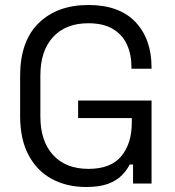

<svg xmlns="http://www.w3.org/2000/svg" viewBox="-20 -734 700 768"><path d="M324.5 14Q246.5 14 186.9 -18.5Q127.2 -51 93.9 -114.2Q60.5 -177.5 60.5 -269.8V-430.2Q60.5 -569 134.6 -641.5Q208.8 -714 333.5 -714Q457.2 -714 521.8 -645.9Q586.2 -577.8 586.2 -463.8V-459H505.8V-466.2Q505.8 -516.8 487.6 -556.1Q469.5 -595.5 431.4 -618.2Q393.2 -641 333.5 -641Q243.2 -641 192.4 -586Q141.5 -531 141.5 -432.2V-267.8Q141.5 -169.2 192.4 -113.9Q243.2 -58.5 334 -58.5Q423.2 -58.5 465.2 -109.2Q507.2 -160 507.2 -244.2V-261.8H292.5V-331.8H586.2V0H512.2V-76H498.8Q488 -53.8 467.6 -32.9Q447.2 -12 412.9 1Q378.5 14 324.5 14Z"/></svg>

Font: Space Grotesk Variable Light
Style: Regular
Weight: 300
Designer: Florian Karsten
Foundry: Florian Karsten
Version: Version 2.000